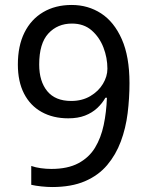

<svg xmlns="http://www.w3.org/2000/svg" viewBox="-20 -744 591 774"><path d="M190 10Q171 10 147 7.5Q123 5 106 1V-75Q123 -69 144.5 -66Q166 -63 187 -63Q253 -63 296 -86Q339 -109 363 -148.5Q387 -188 398 -240Q409 -292 411 -350H405Q392 -327 371.5 -308Q351 -289 322.5 -278Q294 -267 255 -267Q194 -267 148 -292.5Q102 -318 77 -366.5Q52 -415 52 -484Q52 -559 78.5 -612.5Q105 -666 154 -695Q203 -724 269 -724Q335 -724 387.5 -690Q440 -656 471 -586Q502 -516 502 -409Q502 -348 494.5 -287.5Q487 -227 467 -173.5Q447 -120 412 -78.5Q377 -37 322.5 -13.5Q268 10 190 10ZM267 -337Q311 -337 344 -356.5Q377 -376 395 -406Q413 -436 413 -467Q413 -511 397 -552.5Q381 -594 349.5 -621.5Q318 -649 270 -649Q212 -649 175 -609Q138 -569 138 -484Q138 -416 170.5 -376.5Q203 -337 267 -337Z"/></svg>

Font: umalayalam15
Style: Book
Weight: 400
Designer: Jelle Bosma - Monotype Design Team
Foundry: Monotype Imaging Inc.
Version: Version 2.003